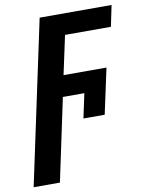

<svg xmlns="http://www.w3.org/2000/svg" viewBox="-131 -606 687 907"><g transform="rotate(-10 212.0 -152.0)"><path d="M82 240 166 -156H269L244 -39H346L393 -257H187L227 -443H447L468 -544H123L-44 240Z"/></g></svg>

Font: Noto Sans UI SemiCondensed
Style: Bold Italic
Weight: 700
Width: 4
Designer: Monotype Design Team
Foundry: Monotype Imaging Inc.
Version: 1.001